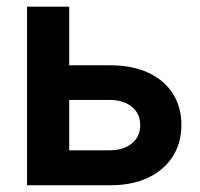

<svg xmlns="http://www.w3.org/2000/svg" viewBox="-20 -549 594 569"><path d="M147.5 -355.5H306.6Q372.1 -355.5 419.4 -333.5Q466.8 -311.5 492.2 -271.7Q517.6 -231.9 517.6 -178.7Q517.6 -125.5 491.9 -85.2Q466.3 -44.9 419.2 -22.5Q372.1 0 306.6 0H60.1V-529.3H185.1V-103.5H304.2Q345.7 -103.5 370.6 -123.8Q395.5 -144 395.5 -178.2Q395.5 -212.4 370.6 -232.7Q345.7 -252.9 304.2 -252.9H147.5Z"/></svg>

Font: Inter 24pt SemiBold
Style: Regular
Weight: 600
Designer: Rasmus Andersson
Foundry: rsms
Version: Version 4.001;git-66647c0bb